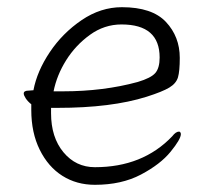

<svg xmlns="http://www.w3.org/2000/svg" viewBox="-20 -501 583 534"><path d="M244 -36Q377 -36 459 -122Q469 -135 478 -135Q480 -135 481.5 -133Q483 -131 483 -128Q483 -114 454.5 -79Q426 -44 372 -15.5Q318 13 244 13Q193 13 153.5 -12Q114 -37 90.5 -84.5Q67 -132 67 -195V-211Q57 -219 51.5 -227.5Q46 -236 46 -241Q46 -249 60 -249L73 -250Q83 -303 118.5 -356Q154 -409 207 -445Q260 -481 319 -481Q403 -481 441.5 -440Q480 -399 480 -340Q480 -303 475 -286Q470 -269 451 -257.5Q432 -246 388 -232Q290 -201 140 -201H122V-186Q122 -119 156.5 -77.5Q191 -36 244 -36ZM155 -247Q268 -247 363 -273Q400 -284 412 -298Q424 -312 424 -341Q424 -387 397.5 -410Q371 -433 318 -433Q270 -433 230 -404Q190 -375 164 -333.5Q138 -292 129 -247Z"/></svg>

Font: JyunsaiKaai Light
Style: Regular
Weight: 300
Designer: Fontworks Inc.
Version: Version 0.030;April 7, 2024;FontCreator 14.0.0.2901 64-bit